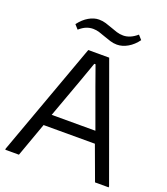

<svg xmlns="http://www.w3.org/2000/svg" viewBox="-165 -1050 1011 1164"><g transform="rotate(20 340.5 -468.0)"><path d="M7 -7 273 -740H408L674 -7V0H586L505 -220H174L95 0H7ZM481 -295 390 -545 344 -674H336L290 -545L199 -295ZM146 -861Q174 -898 207 -917Q240 -936 272 -936Q296 -936 317 -929.5Q338 -923 358 -915.5Q378 -908 398 -901.5Q418 -895 441 -895Q486 -895 530 -933L554 -906Q528 -870 493.5 -850Q459 -830 424 -830Q402 -830 381 -836.5Q360 -843 339.5 -850.5Q319 -858 299 -864.5Q279 -871 258 -871Q235 -871 214 -862.5Q193 -854 170 -834Z"/></g></svg>

Font: Encode Sans Normal
Style: Regular
Weight: 400
Designer: Pablo Impallari, Andres Torresi
Foundry: Pablo Impallari, Andres Torresi
Version: Version 1.000; ttfautohint (v1.00) -l 8 -r 50 -G 200 -x 14 -